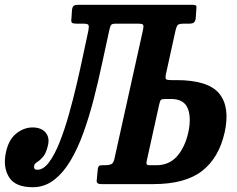

<svg xmlns="http://www.w3.org/2000/svg" viewBox="-64 -770 991 803"><path d="M-39 -133.5Q-27.5 -187 4.5 -212Q36.5 -237 72 -237Q108 -237 126 -216.5Q144 -196 137 -164Q129.5 -130 116.5 -114.8Q103.5 -99.5 92.2 -92.8Q81 -86 79 -78Q75.5 -60 92 -60Q117.5 -60 141 -91.2Q164.5 -122.5 185.2 -174.8Q206 -227 224 -290.8Q242 -354.5 257.2 -420Q272.5 -485.5 284.5 -543.5Q296.5 -601.5 305.5 -641.5Q309 -660 306 -665.5Q303 -671 285 -671H257Q241 -671 236.8 -675Q232.5 -679 235 -695.5L237 -727.5Q239 -743 245.5 -746.5Q252 -750 267 -750H739.5Q752.5 -750 755.8 -746.5Q759 -743 757 -729.5L754.5 -693Q752.5 -679.5 746 -675.2Q739.5 -671 728.5 -671H705Q685.5 -671 680 -666Q674.5 -661 670 -642L630.5 -462.5Q626.5 -443 630.2 -439Q634 -435 653.5 -435H673.5Q806.5 -435 852.8 -378.8Q899 -322.5 875.5 -216Q851.5 -109.5 780.8 -54.8Q710 0 577 0H359.5Q338.5 0 340.5 -15.5L345 -63.5Q346.5 -72 349.8 -75.5Q353 -79 364 -79H376Q390.5 -79 400.2 -82.8Q410 -86.5 414 -103.5L534 -644.5Q537.5 -660.5 534.8 -665.8Q532 -671 515 -671H420.5Q405 -671 401 -666Q397 -661 393.5 -645.5Q378.5 -578.5 362.8 -504Q347 -429.5 328 -355.8Q309 -282 285.2 -215.8Q261.5 -149.5 230.8 -98Q200 -46.5 161 -16.8Q122 13 73 13Q-0.5 13 -26.5 -29.5Q-52.5 -72 -39 -133.5ZM562.5 -79H590Q643.5 -79 676.5 -116.5Q709.5 -154 723.5 -216Q737 -278.5 721 -317.2Q705 -356 651.5 -356H629.5Q614 -356 609.8 -352.8Q605.5 -349.5 602 -334L550.5 -101Q547.5 -88.5 549.2 -83.8Q551 -79 562.5 -79Z"/></svg>

Font: Besley* Condensed Semi
Style: Italic
Weight: 600
Width: 3
Italic angle: -13°
Designer: Owen Earl
Foundry: indestructible type*
Version: Version 3.000; ttfautohint (v1.8.3)